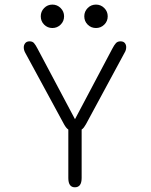

<svg xmlns="http://www.w3.org/2000/svg" viewBox="-20 -806 659 836"><path d="M306 9.5Q277.5 9.5 277.5 -31V-242Q268 -248 258.5 -265.5L89.5 -577Q83.5 -588 83.5 -600Q83.5 -610 89.8 -618Q96 -626 109 -626Q121.5 -626 128.2 -618.2Q135 -610.5 143.5 -594L306.5 -287L469 -594Q477.5 -610.5 484.8 -618.2Q492 -626 504.5 -626Q517.5 -626 523.5 -618.5Q529.5 -611 529.5 -601Q529.5 -595.5 528 -589.2Q526.5 -583 523 -577.5L354.5 -265.5Q350 -257.5 345.5 -251.5Q341 -245.5 335.5 -242V-31Q335.5 9.5 306 9.5ZM208 -684Q187 -684 172.2 -698.8Q157.5 -713.5 157.5 -735Q157.5 -756 172.2 -771Q187 -786 208 -786Q229 -786 244 -771Q259 -756 259 -735Q259 -713.5 244 -698.8Q229 -684 208 -684ZM398 -684Q376.5 -684 361.8 -698.8Q347 -713.5 347 -735Q347 -756 361.8 -771Q376.5 -786 398 -786Q419 -786 434 -771Q449 -756 449 -735Q449 -713.5 434 -698.8Q419 -684 398 -684Z"/></svg>

Font: Sono Monospace Light
Style: Regular
Weight: 300
Version: Version 2.112